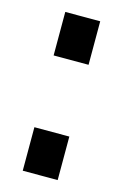

<svg xmlns="http://www.w3.org/2000/svg" viewBox="-86 -542 374 584"><g transform="rotate(15 101.0 -250.0)"><path d="M156 -137V0H46V-137ZM156 -500V-363H46V-500Z"/></g></svg>

Font: Pathway Extreme 72pt SemiBold
Style: Regular
Weight: 600
Designer: Eduardo Rodriguez Tunni
Foundry: Eduardo Rodriguez Tunni
Version: Version 1.001;gftools[0.9.26]